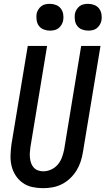

<svg xmlns="http://www.w3.org/2000/svg" viewBox="-20 -975 552 1003"><path d="M205 8Q176 8 148.5 2Q121 -4 99 -19.5Q77 -35 62 -58Q47 -81 40.5 -108Q34 -135 35 -164Q36 -193 40 -222L125 -735H226L139 -207Q137 -193 136 -178.5Q135 -164 136.5 -150Q138 -136 142.5 -123Q147 -110 156 -100Q165 -90 178 -85Q191 -80 206 -80Q226 -80 246.5 -89Q267 -98 281.5 -115Q296 -132 303.5 -152.5Q311 -173 315 -193L404 -735H505L413 -179Q409 -154 401 -130Q393 -106 379.5 -84Q366 -62 346.5 -43.5Q327 -25 303.5 -13Q280 -1 255 3.5Q230 8 205 8ZM441 -815Q424 -815 408.5 -821Q393 -827 383.5 -839.5Q374 -852 371.5 -868.5Q369 -885 371 -902Q373 -913 379.5 -924Q386 -935 395.5 -942.5Q405 -950 417 -952.5Q429 -955 440 -955Q457 -955 472.5 -949Q488 -943 497.5 -930.5Q507 -918 510 -901.5Q513 -885 510 -868Q508 -857 501.5 -846Q495 -835 485.5 -827.5Q476 -820 464 -817.5Q452 -815 441 -815ZM241 -815Q224 -815 208.5 -821Q193 -827 183.5 -839.5Q174 -852 171.5 -868.5Q169 -885 171 -902Q173 -913 179.5 -924Q186 -935 195.5 -942.5Q205 -950 217 -952.5Q229 -955 240 -955Q257 -955 272.5 -949Q288 -943 297.5 -930.5Q307 -918 310 -901.5Q313 -885 310 -868Q308 -857 301.5 -846Q295 -835 285.5 -827.5Q276 -820 264 -817.5Q252 -815 241 -815Z"/></svg>

Font: Iosevka Term Curly SmBd Obl
Style: Regular
Weight: 600
Italic angle: -9°
Designer: Belleve Invis
Foundry: Belleve Invis
Version: Version 32.3.0